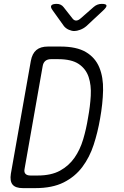

<svg xmlns="http://www.w3.org/2000/svg" viewBox="-20 -970 640 990"><path d="M98 0Q60 0 45 -18Q30 -36 36 -74L139 -656Q146 -694 167.5 -712Q189 -730 227 -730H291Q375 -730 423 -701.5Q471 -673 492 -622.5Q513 -572 511.5 -504Q510 -436 496 -358Q484 -288 463 -223.5Q442 -159 404.5 -109Q367 -59 308.5 -29.5Q250 0 162 0ZM107 -101Q103 -83 111 -74Q119 -65 137 -65H174Q244 -65 289.5 -90Q335 -115 364 -156.5Q393 -198 409 -252Q425 -306 434 -363Q445 -422 448 -476.5Q451 -531 437 -573Q423 -615 386 -640Q349 -665 279 -665H243Q225 -665 214 -656Q203 -647 200 -629ZM273 -950Q284 -950 293 -945.5Q302 -941 308 -933L352 -877Q361 -864 372.5 -864Q384 -864 398 -877L463 -934Q472 -942 482.5 -946Q493 -950 505 -950Q527 -950 529 -942Q531 -934 513 -917L425 -835Q411 -823 393.5 -816.5Q376 -810 363 -810Q350 -810 335 -816.5Q320 -823 310 -835L252 -916Q239 -933 244.5 -941.5Q250 -950 273 -950Z"/></svg>

Font: Maple Mono NL ExtraLight
Style: Italic
Weight: 275
Italic angle: -10°
Monospace: yes
Designer: subframe7536
Version: Version 7.000